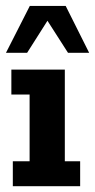

<svg xmlns="http://www.w3.org/2000/svg" viewBox="-24 -639 326 659"><path d="M20 0V-85.5H77.6V-314.5H15V-400H198.5V-85.5H251.1V0ZM-3.5 -457.8 78.3 -618.6H201.5L282 -457.8H209.4L138.9 -567.8L69.1 -457.8Z"/></svg>

Font: Rokkitt SemiBold
Style: Regular
Weight: 600
Designer: Vernon Adams
Foundry: Vernon Adams
Version: Version 3.103